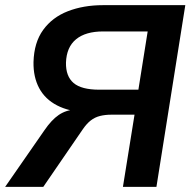

<svg xmlns="http://www.w3.org/2000/svg" viewBox="-27 -725 747 745"><path d="M-7 0 145 -219Q173 -260 201 -279Q229 -298 265 -300H296L307 -289Q241 -292 194.5 -316Q148 -340 125 -383Q102 -426 103 -484Q105 -560 140.5 -609Q176 -658 236.5 -681.5Q297 -705 373 -705H692L580 0H450L495 -280H405Q381 -280 361 -275Q341 -270 325 -257.5Q309 -245 294 -223L141 0ZM358 -377H510L546 -603H373Q305 -603 268 -572.5Q231 -542 229 -482Q228 -429 258.5 -403Q289 -377 358 -377Z"/></svg>

Font: Nunito Sans 11pt
Style: Bold Italic
Weight: 700
Italic angle: -9°
Version: Version 3.101;gftools[0.9.27]